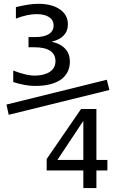

<svg xmlns="http://www.w3.org/2000/svg" viewBox="-20 -838 642 990"><path d="M163.6 -395C217.3 -395 263.2 -405.8 293.9 -427.7C324.7 -449.7 340.3 -481 340.3 -520C340.3 -547.4 332.5 -568.8 316.4 -586.4C300.3 -604 276.9 -616.2 246.1 -623C273.4 -629.4 294.4 -640.1 308.6 -655.3C322.8 -670.4 330.1 -689.5 330.1 -712.9C330.1 -744.6 316.4 -770.5 289.1 -789.6C261.7 -808.6 224.1 -818.4 178.2 -818.4C160.6 -818.4 143.6 -816.9 124.5 -814C105.5 -811 84.5 -806.6 62 -801.3V-742.2C81.1 -749.5 100.1 -755.4 118.2 -759.3C136.2 -763.2 151.9 -765.1 168.5 -765.1C194.3 -765.1 217.3 -760.3 232.9 -750C248 -740.2 256.3 -726.1 256.3 -706.5C256.3 -688 248.5 -672.9 232.4 -662.6C216.3 -652.3 193.4 -647 163.1 -647H127V-594.2H159.2C194.8 -594.2 221.2 -587.9 239.3 -575.7C256.3 -564 266.1 -545.9 266.1 -522.9C266.1 -498 254.9 -480 237.8 -468.3C218.3 -455.1 190.9 -448.2 160.6 -448.2C144.5 -448.2 127.9 -450.2 109.9 -454.6C91.3 -459 70.8 -465.3 48.3 -474.1V-415C67.9 -408.7 84 -404.3 105 -400.4C123.5 -397 140.6 -395 163.6 -395ZM24.9 -246.1 543.9 -374 530.8 -426.8 13.2 -298.8ZM409.7 131.8H477.1V41H533.7V-13.2H477.1V-275.9H397.9L220.7 -18.1V41H409.7ZM275.9 -13.2 409.7 -214.8V-13.2Z"/></svg>

Font: Hack
Style: Regular
Weight: 400
Monospace: yes
Designer: Christopher Simpkins
Foundry: Christopher Simpkins
Version: Version 2.010